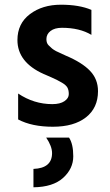

<svg xmlns="http://www.w3.org/2000/svg" viewBox="-20 -533 467 815"><path d="M273 51Q291 78 291 130.5Q291 183 248 222Q205 261 122 262V184Q201 181 201 117Q201 88 176 51ZM396 -146Q396 -75 345 -35Q294 5 204.5 5Q115 5 57 -26V-136Q124 -91 202 -91Q235 -91 253.5 -103.5Q272 -116 272 -133.5Q272 -151 266 -161.5Q260 -172 243 -182Q221 -195 198.5 -204.5Q176 -214 174.5 -215Q173 -216 170 -217Q167 -218 165 -219Q54 -269 54 -363Q54 -433 107 -473Q160 -513 238.5 -513Q317 -513 368 -491V-385Q318 -415 243 -415Q212 -415 194.5 -401.5Q177 -388 177 -367Q177 -350 186 -341Q195 -332 201 -327Q207 -322 218 -316Q245 -303 259 -297Q328 -268 362 -232.5Q396 -197 396 -146Z"/></svg>

Font: Hind Kochi SemiBold
Style: Regular
Weight: 600
Designer: Dhruvi Tolia
Foundry: Indian Type Foundry
Version: Version 0.702;PS 1.0;hotconv 1.0.81;makeotf.lib2.5.63406